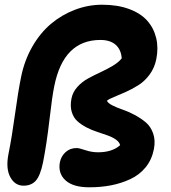

<svg xmlns="http://www.w3.org/2000/svg" viewBox="-20 -754 727 817"><path d="M359.9 43Q291 43 258.5 13.2Q226.1 -16.6 234.9 -64Q240.2 -89.8 259.3 -106.9Q278.3 -124 306.2 -124Q316.9 -124 343.3 -115Q369.6 -106 397 -106Q457.5 -106 491.2 -136.2Q488.3 -149.4 473.4 -159.9Q458.5 -170.4 438 -177.7Q417.5 -185.1 393.6 -192.9Q369.6 -200.7 347.9 -211.9Q326.2 -223.1 309.3 -238.3Q292.5 -253.4 285.2 -278.1Q277.8 -302.7 284.2 -335Q289.6 -362.3 309.1 -384Q328.6 -405.8 355 -420.2Q381.3 -434.6 408 -446.8Q434.6 -459 460 -474.1Q485.4 -489.3 498 -505.9Q495.1 -543.5 471.9 -563.7Q448.7 -584 407.2 -584Q250 -584 210.9 -387.2Q202.1 -345.7 190.4 -243.9Q178.7 -142.1 163.1 -63Q151.4 -6.3 132.3 14.9Q113.3 36.1 80.1 36.1Q43.5 36.1 23.7 -0.5Q3.9 -37.1 16.1 -99.1Q30.8 -171.9 43.9 -268.3Q57.1 -364.7 69.8 -426.8Q84 -497.1 117.4 -555.4Q150.9 -613.8 197 -652.6Q243.2 -691.4 299.3 -712.6Q355.5 -733.9 415 -733.9Q479.5 -733.9 528.8 -715.8Q578.1 -697.8 606.2 -666.3Q634.3 -634.8 644.5 -592.5Q654.8 -550.3 645 -502Q637.7 -465.3 616.5 -436.5Q595.2 -407.7 567.9 -390.9Q540.5 -374 514.4 -362.3Q488.3 -350.6 465.1 -341.3Q441.9 -332 435.1 -325.2Q439 -315.4 458 -305.7Q477.1 -295.9 501.7 -287.6Q526.4 -279.3 553.2 -264.9Q580.1 -250.5 600.8 -232.9Q621.6 -215.3 631.8 -185.8Q642.1 -156.2 634.8 -119.1Q626 -74.2 599.4 -41.7Q572.8 -9.3 533.9 8.5Q495.1 26.4 452.1 34.7Q409.2 43 359.9 43Z"/></svg>

Font: Shantell Sans Bouncy
Style: Bold Italic
Weight: 700
Italic angle: -11.31°
Designer: Stephen Nixon, Anya Danilova, Shantell Martin
Foundry: Arrow Type
Version: Version 1.006;[9816181b4]